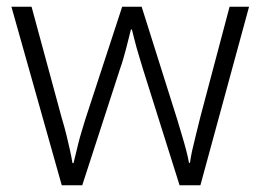

<svg xmlns="http://www.w3.org/2000/svg" viewBox="-20 -552 776 572"><path d="M406 -346Q401 -363 396 -379Q391 -395 387 -409.5Q383 -424 379.5 -438Q376 -452 373 -464H370Q367 -452 363.5 -438Q360 -424 356 -408.5Q352 -393 347.5 -377.5Q343 -362 337 -345L225 0H164L14 -532H74L163 -204Q172 -174 178 -149.5Q184 -125 188.5 -104.5Q193 -84 196 -66H199Q202 -78 205.5 -92.5Q209 -107 213 -123.5Q217 -140 222.5 -158Q228 -176 234 -196L344 -532H402L508 -196Q515 -172 522 -149Q529 -126 534.5 -105Q540 -84 543 -67H546Q548 -83 552.5 -103.5Q557 -124 563.5 -149.5Q570 -175 577 -204L664 -532H722L577 0H515Z"/></svg>

Font: Noto Sans Thai Light
Style: Regular
Weight: 300
Designer: Monotype Design Team
Foundry: Monotype Imaging Inc.
Version: Version 2.001